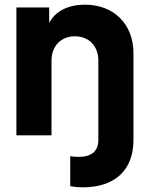

<svg xmlns="http://www.w3.org/2000/svg" viewBox="-20 -578 640 820"><path d="M334 222C470 222 550 149 550 20V-351C550 -475 466 -558 343 -558C274 -558 218 -533 190 -480V-546H50V0H200V-319C200 -382 241 -423 300 -423C359 -423 400 -382 400 -319V20C400 68 371 92 314 92C302 92 291 91 280 89V217C293 220 314 222 334 222Z"/></svg>

Font: Mluvka ExtraBold
Style: Regular
Weight: 800
Designer: Modified by Jiří Krblich, Original typeface by Gumpita Rahayu
Foundry: Gumpita Rahayu & Jiří Krblich
Version: Version 2.000;Glyphs 3.1.1 (3134)